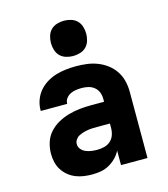

<svg xmlns="http://www.w3.org/2000/svg" viewBox="-114 -849 827 946"><g transform="rotate(-15 300.0 -376.0)"><path d="M240 8Q219 8 197.5 5Q176 2 156 -6Q136 -14 119 -28Q102 -42 90.5 -60Q79 -78 74 -99.5Q69 -121 69 -142Q69 -172 78 -200.5Q87 -229 106.5 -250.5Q126 -272 152 -286.5Q178 -301 206.5 -309Q235 -317 264 -320Q293 -323 322 -323H388V-338Q388 -355 382 -371Q376 -387 362.5 -398Q349 -409 332.5 -413Q316 -417 299 -417Q284 -417 269.5 -415Q255 -413 241.5 -406.5Q228 -400 219 -388Q210 -376 210 -361V-360H75V-364Q75 -390 84 -415Q93 -440 109.5 -459.5Q126 -479 148.5 -493Q171 -507 196 -514.5Q221 -522 247 -525Q273 -528 299 -528Q327 -528 354.5 -524.5Q382 -521 408 -511Q434 -501 456.5 -484Q479 -467 494.5 -443.5Q510 -420 516.5 -393Q523 -366 523 -338V0H388V-74Q378 -54 362 -38Q346 -22 326.5 -11Q307 0 285 4Q263 8 240 8ZM295 -103Q313 -103 331 -107.5Q349 -112 362.5 -124Q376 -136 382 -153.5Q388 -171 388 -189V-212H322Q310 -212 298 -211.5Q286 -211 274 -209Q262 -207 250.5 -203.5Q239 -200 228.5 -194.5Q218 -189 211 -178.5Q204 -168 204 -156Q204 -141 214 -129.5Q224 -118 237.5 -112.5Q251 -107 266 -105Q281 -103 295 -103ZM300 -580Q282 -580 264 -585.5Q246 -591 233.5 -603.5Q221 -616 215.5 -634Q210 -652 210 -670Q210 -688 215.5 -706Q221 -724 233.5 -736.5Q246 -749 264 -754.5Q282 -760 300 -760Q318 -760 336 -754.5Q354 -749 366.5 -736.5Q379 -724 384.5 -706Q390 -688 390 -670Q390 -652 384.5 -634Q379 -616 366.5 -603.5Q354 -591 336 -585.5Q318 -580 300 -580Z"/></g></svg>

Font: Iosevka Aile Heavy
Style: Regular
Weight: 900
Designer: Belleve Invis
Foundry: Belleve Invis
Version: Version 31.1.0; ttfautohint (v1.8.4)